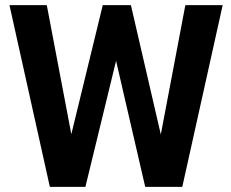

<svg xmlns="http://www.w3.org/2000/svg" viewBox="-20 -731 905 751"><path d="M17 -711 175 0H314L434 -493L548 0H693L851 -711H705L609 -205L492 -711H382L259 -206L163 -711Z"/></svg>

Font: Aerodynamic
Style: Regular
Weight: 500
Designer: Google
Version: Version 2.000980; 2014